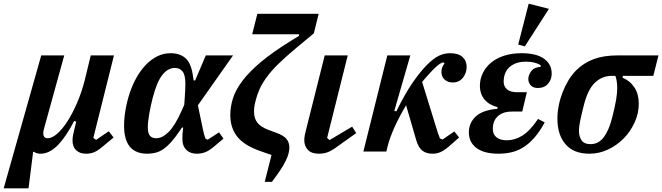

<svg xmlns="http://www.w3.org/2000/svg" viewBox="-79 -823 3597 1043"><path d="M145 -522H270L159 -120Q156 -108 156 -99Q156 -72 181 -72Q203 -72 231 -96Q259 -120 286.5 -162.5Q314 -205 339 -262.5Q364 -320 381 -386L414 -522H540L428 -74L443 -63L512 -110L538 -76L479 -27Q452 -4 432 4Q412 12 389 12Q354 12 334.5 -7Q315 -26 315 -59Q315 -73 317.5 -87.5Q320 -102 324 -116L335 -162L324 -166Q304 -127 282.5 -94.5Q261 -62 238.5 -38Q216 -14 191.5 -1Q167 12 141 12Q118 12 107 2H101L76 200H-59Z M996 -251 1023 -122Q1025 -110 1029 -95.5Q1033 -81 1037 -70L1049 -64L1111 -104L1135 -70L1084 -27Q1057 -4 1035.5 4Q1014 12 990 12Q954 12 933 -9Q912 -30 912 -65Q912 -75 912 -85Q912 -95 914 -108L916 -130H909L897 -112Q873 -76 851.5 -52Q830 -28 809 -13.5Q788 1 766.5 6.5Q745 12 721 12Q595 12 595 -140Q595 -182 603 -227.5Q611 -273 625.5 -317Q640 -361 662 -400.5Q684 -440 712 -469.5Q740 -499 774 -516.5Q808 -534 848 -534Q897 -534 927.5 -508Q958 -482 968 -418L973 -386H981L1039 -522H1187ZM770 -72Q802 -72 836.5 -105.5Q871 -139 908 -222L922 -254L925 -298Q928 -337 928 -369Q928 -416 912.5 -435Q897 -454 871 -454Q834 -454 804 -417.5Q774 -381 751 -293Q740 -251 732 -206.5Q724 -162 724 -130Q724 -99 735.5 -85.5Q747 -72 770 -72Z M1396 19 1336 -2Q1247 -33 1209.5 -81Q1172 -129 1172 -198Q1172 -244 1187 -290.5Q1202 -337 1239.5 -386Q1277 -435 1340.5 -488Q1404 -541 1501 -601L1545 -628L1546 -637H1291L1319 -748H1652L1626 -642L1532 -564Q1472 -514 1432.5 -475Q1393 -436 1368.5 -402Q1344 -368 1330.5 -337.5Q1317 -307 1309 -274Q1301 -244 1301 -217Q1301 -179 1320 -155.5Q1339 -132 1383 -116L1421 -102Q1461 -88 1477 -68.5Q1493 -49 1493 -22Q1493 -7 1488.5 10.5Q1484 28 1473.5 50Q1463 72 1444.5 100Q1426 128 1398 165H1359Z M1856 -100 1748 -23Q1719 -2 1698 5Q1677 12 1653 12Q1613 12 1593.5 -9Q1574 -30 1574 -61Q1574 -73 1576.5 -87.5Q1579 -102 1583 -116L1685 -522H1810L1698 -74L1711 -62L1834 -135Z M2025 -522H2150L2063 -221L2074 -218Q2121 -314 2162.5 -374Q2204 -434 2241 -471Q2276 -506 2305 -520Q2334 -534 2366 -534Q2411 -534 2433.5 -513.5Q2456 -493 2456 -460Q2456 -426 2435.5 -400.5Q2415 -375 2380 -375Q2354 -375 2336.5 -390.5Q2319 -406 2319 -432Q2319 -459 2336 -478L2330 -484H2329Q2322 -484 2309 -475.5Q2296 -467 2272 -443Q2258 -428 2243 -411.5Q2228 -395 2214 -378L2291 -129Q2294 -118 2300 -100Q2306 -82 2311 -71L2325 -65L2389 -109L2415 -76L2358 -26Q2333 -5 2313 3.5Q2293 12 2271 12Q2237 12 2215.5 -4.5Q2194 -21 2182 -62L2127 -251Q2092 -193 2065.5 -135Q2039 -77 2026 -26L2020 0H1895Z M2702 -217Q2659 -217 2633.5 -198.5Q2608 -180 2601 -150Q2598 -136 2598 -124Q2598 -94 2617.5 -77.5Q2637 -61 2674 -61Q2718 -61 2759 -86.5Q2800 -112 2844 -177L2880 -158Q2854 -110 2826 -77.5Q2798 -45 2767.5 -25Q2737 -5 2702.5 3.5Q2668 12 2628 12Q2551 12 2509.5 -19Q2468 -50 2468 -104Q2468 -155 2505 -190Q2542 -225 2623 -232L2624 -241Q2579 -252 2553.5 -282Q2528 -312 2528 -357Q2528 -394 2544 -426.5Q2560 -459 2589 -483Q2618 -507 2660 -520.5Q2702 -534 2754 -534Q2835 -534 2876.5 -504Q2918 -474 2918 -423Q2918 -391 2898 -368Q2878 -345 2843 -345Q2817 -345 2804 -359.5Q2791 -374 2791 -394Q2791 -415 2807 -436.5Q2823 -458 2858 -460V-469Q2841 -479 2821.5 -483.5Q2802 -488 2776 -488Q2730 -488 2699.5 -467Q2669 -446 2660 -408Q2657 -394 2657 -380Q2657 -353 2675.5 -337.5Q2694 -322 2731 -322H2783L2758 -217ZM2793 -803 2903 -775 2772 -571 2736 -581Z M3304 -411 3303 -401Q3345 -383 3368 -347Q3391 -311 3391 -260Q3391 -208 3369 -159Q3347 -110 3310 -72Q3273 -34 3224.5 -11Q3176 12 3123 12Q3037 12 2993 -39.5Q2949 -91 2949 -178Q2949 -214 2956.5 -251Q2964 -288 2977.5 -322.5Q2991 -357 3009.5 -387.5Q3028 -418 3051 -441Q3091 -481 3145.5 -501.5Q3200 -522 3275 -522H3498L3470 -411ZM3129 -40Q3173 -40 3201.5 -78.5Q3230 -117 3247 -186Q3262 -245 3268 -281.5Q3274 -318 3274 -345Q3274 -363 3271.5 -380Q3269 -397 3264 -411H3245Q3191 -411 3152 -373Q3113 -335 3092 -249Q3079 -198 3072.5 -165.5Q3066 -133 3066 -113Q3066 -82 3080 -61Q3094 -40 3129 -40Z"/></svg>

Font: IBM Plex Serif SmBld
Style: Italic
Weight: 600
Italic angle: -14°
Designer: Mike Abbink, Paul van der Laan, Pieter van Rosmalen
Foundry: Bold Monday
Version: Version 3.001